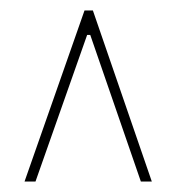

<svg xmlns="http://www.w3.org/2000/svg" viewBox="-20 -719 338 368"><path d="M250 -371 153 -652H147L48 -371H27L142 -699H158L271 -371Z"/></svg>

Font: Moniqa ExtBd Paragraph
Style: Regular
Weight: 800
Designer: Rajesh Rajput
Foundry: Rajesh Rajput
Version: Version 1.000